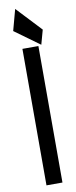

<svg xmlns="http://www.w3.org/2000/svg" viewBox="-100 -937 385 970"><g transform="rotate(-10 92.0 -452.5)"><path d="M55.7 -700.2H137.7V0H55.7ZM25.4 -796.9 54.7 -905.3 173.8 -778.3 153.3 -704.1Z"/></g></svg>

Font: Vancouver Drive
Style: Bold
Weight: 700
Designer: Valery Zaveryaev
Foundry: Cyreal (www.cyreal.org)
Version: Version 1.01